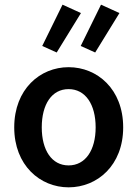

<svg xmlns="http://www.w3.org/2000/svg" viewBox="-20 -791 589 823"><path d="M274 12C397 12 508 -82 508 -245C508 -409 397 -503 274 -503C152 -503 41 -409 41 -245C41 -82 152 12 274 12ZM274 -409C346 -409 390 -344 390 -245C390 -147 346 -82 274 -82C202 -82 159 -147 159 -245C159 -344 202 -409 274 -409ZM326 -594 388 -566 492 -735 413 -771ZM161 -594 223 -566 327 -735 248 -771Z"/></svg>

Font: DAIFUKU Sans Semibold
Style: Regular
Weight: 600
Designer: Original font ‘Source Sans 3’ : Paul D. Hunt
Foundry: Daifuku
Version: Version 1.000